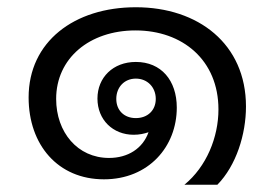

<svg xmlns="http://www.w3.org/2000/svg" viewBox="-20 -484 758 530"><path d="M489 26H580C632 -27 659 -113 659 -190C659 -363 527 -464 355 -464C185 -464 59 -369 59 -215C59 -84 140 11 267 11C390 11 468 -79 468 -187C468 -262 425 -313 355 -313C292 -313 249 -270 249 -212C249 -153 292 -112 349 -112C365 -112 378 -115 390 -119C374 -74 333 -48 281 -48C194 -48 135 -119 135 -211C135 -323 227 -400 354 -400C484 -400 583 -318 583 -182C583 -105 550 -24 489 26ZM301 -211C301 -243 323 -267 355 -267C387 -267 410 -243 410 -211C410 -179 387 -158 355 -158C323 -158 301 -179 301 -211Z"/></svg>

Font: TPK Tissa Web Quiz
Style: Regular
Weight: 400
Designer: Jacques Le Bailly, Suppakit Chalermlarp | Katatrad Co.,Ltd.
Foundry: Jacques Le Bailly, Cadson Demak Co.,Ltd.
Version: Version 5.000;Glyphs 3.1.2 (3151)